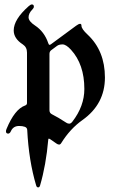

<svg xmlns="http://www.w3.org/2000/svg" viewBox="-20 -628 516 847"><path d="M6.3 -48.8Q6.3 -53.2 8.8 -59.1Q44.9 -146.5 90.8 -162.6Q99.1 -165.5 99.1 -173.3V-396Q99.1 -419.9 80.6 -432.1Q40.5 -458 40.5 -493.7Q40.5 -542.5 106.9 -601.1Q115.2 -608.4 120.6 -608.4Q129.4 -608.4 129.4 -598.6Q129.4 -592.8 123 -586.4Q106 -569.3 106 -551.8Q106 -534.2 134.3 -515.6Q175.8 -488.3 192.9 -437.5Q195.3 -430.2 198.2 -430.2Q201.2 -430.2 204.6 -432.6L315.9 -514.6Q327.1 -522.9 333.3 -522.9Q339.4 -522.9 339.4 -514.2Q339.4 -500.5 366.2 -475.6Q442.9 -403.8 442.9 -286.1Q442.9 -168.5 343.3 -98.1Q289.1 -59.6 250 3.4Q246.1 9.8 240.7 9.8Q235.4 9.8 228.5 4.9Q213.4 -6.3 199.7 -15.1Q197.3 -16.1 195.3 -16.4Q193.4 -16.6 192.9 -12.2Q183.1 100.6 156.7 190.4Q154.3 198.7 148.2 198.7Q142.1 198.7 139.6 190.4Q106.9 81.1 100.1 -54.7Q99.6 -64.9 89.4 -68.6Q79.1 -72.3 64.5 -72.3Q38.6 -72.3 28.3 -49.8Q23.4 -38.6 16.1 -38.6Q6.3 -38.6 6.3 -48.8ZM198.2 -141.6Q198.2 -129.4 209 -124Q236.3 -110.4 272.9 -86.4Q278.8 -82.5 285.6 -82.5Q292.5 -82.5 299.3 -91.3Q352.1 -159.7 352.1 -235.4Q352.1 -344.2 293 -408.7Q271.5 -432.1 256.1 -432.1Q240.7 -432.1 231.9 -425.8L206.1 -406.7Q198.2 -400.9 198.2 -390.1Z"/></svg>

Font: UnifrakturMaguntia16
Style: Book
Weight: 400
Designer: j. 'mach' wust, Gerrit Ansmann, Georg Duffner, based on a font by Peter Wiegel, original typeface by Carl Albert Fahrenw
Version: Version 2017-03-19